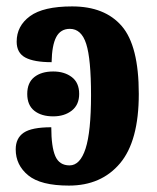

<svg xmlns="http://www.w3.org/2000/svg" viewBox="-20 -569 489 599"><path d="M29 -103Q29 -138 54 -155Q79 -172 140 -172Q140 -111 152.5 -82Q165 -53 197 -53Q230 -53 247 -105.5Q264 -158 264 -272Q264 -385 249 -432Q234 -479 198 -479Q169 -479 155.5 -453.5Q142 -428 141 -375Q86 -375 59 -389.5Q32 -404 32 -439Q32 -488 73.5 -518.5Q115 -549 205 -549Q307 -549 360 -487.5Q413 -426 413 -276Q413 -129 354.5 -59.5Q296 10 195 10Q107 10 68 -22Q29 -54 29 -103ZM65 -276Q65 -311 87 -328.5Q109 -346 146 -346Q181 -346 204 -328.5Q227 -311 227 -276Q227 -242 204 -224Q181 -206 146 -206Q109 -206 87 -223.5Q65 -241 65 -276Z"/></svg>

Font: Noto Serif CondExtraBold
Style: Regular
Weight: 800
Width: 3
Designer: Monotype Design Team
Foundry: Monotype Imaging Inc.
Version: Version 1.001